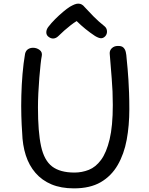

<svg xmlns="http://www.w3.org/2000/svg" viewBox="-20 -1029 820 1057"><path d="M118 -733Q122 -750 134 -758Q146 -766 162 -766Q182 -766 198 -754Q214 -742 210 -721Q207 -708 203.5 -675.5Q200 -643 196.5 -601Q193 -559 191 -516Q189 -473 189 -438Q189 -303 206 -224.5Q223 -146 267 -112.5Q311 -79 390 -79Q431 -79 469 -94Q507 -109 536.5 -149Q566 -189 583.5 -262Q601 -335 601 -451Q601 -527 595 -597Q589 -667 584 -734Q583 -752 596 -764Q609 -776 628 -776Q649 -777 659 -767.5Q669 -758 672.5 -742.5Q676 -727 677 -708Q680 -679 682.5 -650.5Q685 -622 687 -590Q689 -558 690.5 -518.5Q692 -479 692 -427Q692 -338 677.5 -259.5Q663 -181 628 -120.5Q593 -60 534.5 -26Q476 8 387 8Q316 8 263.5 -14Q211 -36 175.5 -77Q140 -118 122 -174Q104 -230 102 -299Q99 -338 97.5 -391Q96 -444 97.5 -503Q99 -562 104 -621.5Q109 -681 118 -733ZM302 -831Q289 -818 274 -817Q259 -816 244 -829Q234 -839 235 -853.5Q236 -868 246 -881Q262 -902 283.5 -923.5Q305 -945 327 -963.5Q349 -982 365 -992Q379 -1000 390 -1004.5Q401 -1009 411 -1009Q422 -1009 430.5 -1004Q439 -999 446 -990Q468 -966 495 -938.5Q522 -911 556 -884Q568 -874 569 -857.5Q570 -841 559 -829Q548 -818 535.5 -818.5Q523 -819 503 -831Q477 -848 450.5 -869.5Q424 -891 402 -913Q387 -904 369 -890Q351 -876 334 -861Q317 -846 302 -831Z"/></svg>

Font: Playpen Sans Arabic
Style: Regular
Weight: 400
Designer: Azza Alameddine, Laura Meseguer, Veronika Burian, José Scaglione
Foundry: TypeTogether
Version: Version 2.000